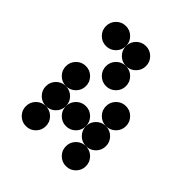

<svg xmlns="http://www.w3.org/2000/svg" viewBox="-190 -806 927 927"><g transform="rotate(45 273.5 -342.0)"><path d="M205.1 -615.2Q205.1 -586.9 185.1 -566.9Q165 -546.9 136.7 -546.9Q108.4 -546.9 88.4 -566.9Q68.4 -586.9 68.4 -615.2Q68.4 -643.6 88.4 -663.6Q108.4 -683.6 136.7 -683.6Q165 -683.6 185.1 -663.6Q205.1 -643.6 205.1 -615.2ZM341.8 -615.2Q341.8 -586.9 321.8 -566.9Q301.8 -546.9 273.4 -546.9Q245.1 -546.9 225.1 -566.9Q205.1 -586.9 205.1 -615.2Q205.1 -643.6 225.1 -663.6Q245.1 -683.6 273.4 -683.6Q301.8 -683.6 321.8 -663.6Q341.8 -643.6 341.8 -615.2ZM341.8 -478.5Q341.8 -450.2 321.8 -430.2Q301.8 -410.2 273.4 -410.2Q245.1 -410.2 225.1 -430.2Q205.1 -450.2 205.1 -478.5Q205.1 -506.8 225.1 -526.9Q245.1 -546.9 273.4 -546.9Q301.8 -546.9 321.8 -526.9Q341.8 -506.8 341.8 -478.5ZM205.1 -341.8Q205.1 -313.5 185.1 -293.5Q165 -273.4 136.7 -273.4Q108.4 -273.4 88.4 -293.5Q68.4 -313.5 68.4 -341.8Q68.4 -370.1 88.4 -390.1Q108.4 -410.2 136.7 -410.2Q165 -410.2 185.1 -390.1Q205.1 -370.1 205.1 -341.8ZM478.5 -341.8Q478.5 -313.5 458.5 -293.5Q438.5 -273.4 410.2 -273.4Q381.8 -273.4 361.8 -293.5Q341.8 -313.5 341.8 -341.8Q341.8 -370.1 361.8 -390.1Q381.8 -410.2 410.2 -410.2Q438.5 -410.2 458.5 -390.1Q478.5 -370.1 478.5 -341.8ZM205.1 -205.1Q205.1 -176.8 185.1 -156.7Q165 -136.7 136.7 -136.7Q108.4 -136.7 88.4 -156.7Q68.4 -176.8 68.4 -205.1Q68.4 -233.4 88.4 -253.4Q108.4 -273.4 136.7 -273.4Q165 -273.4 185.1 -253.4Q205.1 -233.4 205.1 -205.1ZM341.8 -205.1Q341.8 -176.8 321.8 -156.7Q301.8 -136.7 273.4 -136.7Q245.1 -136.7 225.1 -156.7Q205.1 -176.8 205.1 -205.1Q205.1 -233.4 225.1 -253.4Q245.1 -273.4 273.4 -273.4Q301.8 -273.4 321.8 -253.4Q341.8 -233.4 341.8 -205.1ZM478.5 -205.1Q478.5 -176.8 458.5 -156.7Q438.5 -136.7 410.2 -136.7Q381.8 -136.7 361.8 -156.7Q341.8 -176.8 341.8 -205.1Q341.8 -233.4 361.8 -253.4Q381.8 -273.4 410.2 -273.4Q438.5 -273.4 458.5 -253.4Q478.5 -233.4 478.5 -205.1ZM205.1 -68.4Q205.1 -40 185.1 -20Q165 0 136.7 0Q108.4 0 88.4 -20Q68.4 -40 68.4 -68.4Q68.4 -96.7 88.4 -116.7Q108.4 -136.7 136.7 -136.7Q165 -136.7 185.1 -116.7Q205.1 -96.7 205.1 -68.4ZM478.5 -68.4Q478.5 -40 458.5 -20Q438.5 0 410.2 0Q381.8 0 361.8 -20Q341.8 -40 341.8 -68.4Q341.8 -96.7 361.8 -116.7Q381.8 -136.7 410.2 -136.7Q438.5 -136.7 458.5 -116.7Q478.5 -96.7 478.5 -68.4Z"/></g></svg>

Font: DatDot
Style: Bold
Weight: 700
Designer: GGBot
Version: 1.00